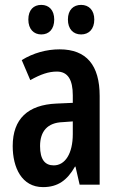

<svg xmlns="http://www.w3.org/2000/svg" viewBox="-20 -756 489 786"><path d="M96 -676C96 -637 118 -615 149 -615C181 -615 202 -637 202 -676C202 -714 181 -736 149 -736C118 -736 96 -716 96 -676ZM258 -676C258 -637 280 -615 312 -615C344 -615 366 -637 366 -676C366 -714 344 -736 312 -736C281 -736 258 -716 258 -676ZM224 -554C170 -554 116 -539 69 -510L104 -428C147 -452 179 -463 213 -463C258 -463 278 -429 278 -366V-335L211 -332C95 -327 32 -270 32 -158C32 -70 69 10 156 10C217 10 255 -18 287 -74H289L306 0H388V-363C388 -489 334 -554 224 -554ZM237 -256 278 -259V-207C278 -128 247 -79 200 -79C164 -79 144 -103 144 -158C144 -218 174 -254 237 -256Z"/></svg>

Font: Noto Sans Gurmukhi UI ExtraCondensed SemiBold
Style: Regular
Weight: 600
Width: 2
Designer: Jelle Bosma - Monotype Design Team
Foundry: Monotype Imaging Inc.
Version: Version 2.004